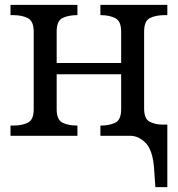

<svg xmlns="http://www.w3.org/2000/svg" viewBox="-20 -556 728 786"><path d="M611 137Q606 60 577 30Q548 0 514 0H391V-42H394Q427 -42 451.5 -53.5Q476 -65 476 -109V-252H212V-109Q212 -65 236.5 -53.5Q261 -42 294 -42H297V0H23V-42H36Q69 -42 93.5 -53.5Q118 -65 118 -109V-426Q118 -470 93.5 -482Q69 -494 36 -494H23V-536H297V-494H294Q261 -494 236.5 -482.5Q212 -471 212 -427V-298H476V-426Q476 -470 451.5 -482Q427 -494 394 -494H391V-536H665V-494H652Q619 -494 594.5 -482.5Q570 -471 570 -427V-112Q570 -69 593 -57.5Q616 -46 644 -46H665V210H616Z"/></svg>

Font: NotoSerif-Regular
Style: Regular
Weight: 400
Designer: Monotype Design Team
Foundry: Monotype Imaging Inc.
Version: Version 2.007; ttfautohint (v1.8) -l 8 -r 50 -G 200 -x 14 -D